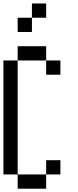

<svg xmlns="http://www.w3.org/2000/svg" viewBox="-20 -1187 457 1123"><path d="M0 -166.7V-833.3H83.3V-166.7ZM83.3 -1000V-1083.3H166.7V-1000ZM83.3 -916.7H250V-833.3H83.3ZM83.3 -166.7H250V-83.3H83.3ZM250 -1166.7V-1083.3H166.7V-1166.7ZM250 -166.7V-250H333.3V-166.7ZM250 -833.3H333.3V-750H250Z"/></svg>

Font: Galmuri11 Condensed
Style: Regular
Weight: 400
Width: 3
Designer: Lee Minseo (quiple)
Version: Version 2.399;hotconv 1.1.1;makeotfexe 2.6.0 DEVELOPMENT